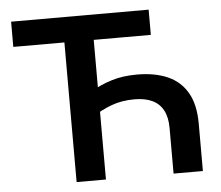

<svg xmlns="http://www.w3.org/2000/svg" viewBox="-52 -786 970 844"><g transform="rotate(-5 433.5 -364.0)"><path d="M557.6 -447.8Q636.2 -447.8 692.6 -423.1Q749 -398.4 779.3 -345.7Q809.6 -293 809.6 -208.5V0H680.2V-201.2Q680.2 -248.5 663.8 -279.3Q647.5 -310.1 615.7 -325.2Q584 -340.3 536.6 -340.3Q480.5 -340.3 434.1 -323Q387.7 -305.7 349.6 -278.8V-390.1Q396.5 -417.5 445.8 -432.6Q495.1 -447.8 557.6 -447.8ZM381.8 -638.2V0H252.4V-638.2ZM26.9 -616.2V-727.5H633.8V-616.2Z"/></g></svg>

Font: Inter 28pt SemiBold
Style: Regular
Weight: 600
Designer: Rasmus Andersson
Foundry: rsms
Version: Version 4.001;git-66647c0bb